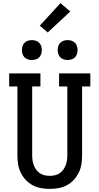

<svg xmlns="http://www.w3.org/2000/svg" viewBox="-20 -1207 640 1235"><path d="M300 8Q272 8 243.5 3Q215 -2 190 -15.5Q165 -29 145.5 -50Q126 -71 113.5 -96.5Q101 -122 96.5 -150Q92 -178 92 -206V-651H39V-735H240V-651H187V-206Q187 -190 189.5 -174Q192 -158 198 -142.5Q204 -127 214 -114Q224 -101 237.5 -92Q251 -83 267.5 -79.5Q284 -76 300 -76Q316 -76 332.5 -79.5Q349 -83 362.5 -92Q376 -101 386 -114Q396 -127 402 -142.5Q408 -158 410.5 -174Q413 -190 413 -206V-651H360V-735H561V-651H508V-206Q508 -178 503.5 -150Q499 -122 486.5 -96.5Q474 -71 454.5 -50Q435 -29 410 -15.5Q385 -2 356.5 3Q328 8 300 8ZM415 -821Q402 -821 389.5 -825Q377 -829 368 -838Q359 -847 355 -859.5Q351 -872 351 -885Q351 -898 355 -910.5Q359 -923 368 -932Q377 -941 389.5 -945Q402 -949 415 -949Q428 -949 440.5 -945Q453 -941 462 -932Q471 -923 475 -910.5Q479 -898 479 -885Q479 -872 475 -859.5Q471 -847 462 -838Q453 -829 440.5 -825Q428 -821 415 -821ZM185 -821Q172 -821 159.5 -825Q147 -829 138 -838Q129 -847 125 -859.5Q121 -872 121 -885Q121 -898 125 -910.5Q129 -923 138 -932Q147 -941 159.5 -945Q172 -949 185 -949Q198 -949 210.5 -945Q223 -941 232 -932Q241 -923 245 -910.5Q249 -898 249 -885Q249 -872 245 -859.5Q241 -847 232 -838Q223 -829 210.5 -825Q198 -821 185 -821ZM287 -998 236 -1042 369 -1187 432 -1133Z"/></svg>

Font: Iosevka Etoile Medium
Style: Regular
Weight: 500
Designer: Belleve Invis
Foundry: Belleve Invis
Version: Version 22.1.2; ttfautohint (v1.8.4)